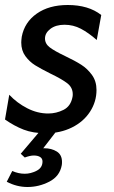

<svg xmlns="http://www.w3.org/2000/svg" viewBox="-38 -523 458 768"><path d="M155 -69Q112 -69 71 -90Q30 -111 -1 -144L-18 -45Q19 -19 56.5 -4.5Q94 10 145 10Q203 10 249.5 -13Q296 -36 322 -76Q348 -116 348 -163Q348 -198 330 -223Q312 -248 287 -264Q262 -280 222 -299Q180 -319 161 -333.5Q142 -348 142 -369Q142 -391 163.5 -407.5Q185 -424 220 -424Q255 -424 285.5 -408Q316 -392 349 -363L367 -463Q316 -503 233 -503Q158 -503 109 -468.5Q60 -434 49 -376Q47 -360 47 -353Q47 -321 63.5 -298.5Q80 -276 102.5 -262Q125 -248 163 -229Q209 -207 231 -190Q253 -173 253 -146Q253 -139 252 -135Q245 -98 216 -83.5Q187 -69 155 -69ZM189 0H123L45 92L61 107Q83 99 97 99Q113 99 122.5 105Q132 111 132 123Q132 148 108.5 160Q85 172 61 172Q36 172 11 161L-11 204Q29 225 72 225Q118 225 159.5 203.5Q201 182 209 138Q210 133 210 125Q210 96 189 83Q168 70 139 70H135Z"/></svg>

Font: Geom
Style: Italic
Weight: 400
Italic angle: -10°
Version: Version 1.102